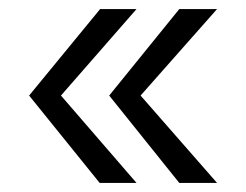

<svg xmlns="http://www.w3.org/2000/svg" viewBox="-20 -460 540 422"><path d="M280 -440 114 -250 280 -58H199L44 -250L200 -440ZM457 -440 289 -250 457 -58H374L220 -250L374 -440Z"/></svg>

Font: Kaisei Decol Medium
Style: Regular
Weight: 500
Designer: Font-Kai, 金井和夫
Foundry: KAZUO KANAI
Version: Version 5.003